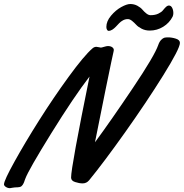

<svg xmlns="http://www.w3.org/2000/svg" viewBox="-38 -937 939 981"><path d="M881.3 -717.8Q881.3 -689 795.9 -551.8Q710.4 -414.6 600.8 -260.3Q491.2 -106 417.5 -16.1Q404.3 0 384.3 0Q366.7 0 346.2 -6.8Q325.2 -13.2 325.2 -29.8Q325.2 -83.5 419.4 -545.9Q338.9 -441.4 223.4 -255.1Q107.9 -68.8 91.3 -23.9Q90.3 -22 88.1 -15.4Q85.9 -8.8 85.2 -6.8Q84.5 -4.9 82 0.2Q79.6 5.4 78.1 7.1Q76.7 8.8 73.7 12.2Q70.8 15.6 67.9 16.8Q64.9 18.1 60.5 19Q56.2 20 51.3 20Q37.6 20 26.1 22.2Q14.6 24.4 12.7 24.4Q1.5 24.4 -8.1 18.1Q-17.6 11.7 -17.6 4.9Q-17.6 -14.6 36.4 -111.8Q90.3 -209 162.4 -323Q234.4 -437 313 -544.9Q391.6 -652.8 434.6 -689.9Q443.4 -697.8 454.6 -697.8Q459 -697.8 466.8 -695.8Q474.6 -693.8 477.5 -693.8Q481 -693.8 493.9 -697.8Q506.8 -701.7 513.2 -701.7Q526.9 -701.7 535.2 -695.8Q543.5 -689.9 543.5 -681.6Q543.5 -679.7 542.5 -674.8Q538.6 -660.2 501.5 -479.5Q464.4 -298.8 447.3 -210Q530.3 -322.8 641.1 -487.8Q752 -652.8 770.5 -707Q776.4 -724.1 785.6 -733.4Q794.9 -742.7 802.2 -744.4Q809.6 -746.1 820.3 -746.1Q839.8 -746.1 860.6 -739.5Q881.3 -732.9 881.3 -717.8ZM731.4 -859.4Q754.4 -859.4 770.8 -867.2Q787.1 -875 794.2 -884Q801.3 -893.1 809.3 -900.9Q817.4 -908.7 825.2 -908.7Q835.9 -908.7 841.8 -896.7Q847.7 -884.8 847.7 -870.1Q847.7 -860.4 844.2 -852.5Q827.6 -819.8 795.9 -800.3Q764.2 -780.8 727.1 -780.8Q704.6 -780.8 686.3 -790Q668 -799.3 658.2 -810.1Q648.4 -820.8 637 -830.1Q625.5 -839.4 615.2 -839.4Q602.1 -839.4 590.6 -833.3Q579.1 -827.1 570.6 -818.1Q562 -809.1 553.7 -800.3Q545.4 -791.5 535.9 -785.4Q526.4 -779.3 516.1 -779.3Q512.2 -779.3 508.8 -785.2Q505.4 -791 505.4 -799.3Q505.4 -828.6 529.3 -856.9Q553.2 -885.3 581.5 -900.9Q609.9 -916.5 627.4 -916.5Q647.5 -916.5 664.1 -907.5Q680.7 -898.4 689.5 -887.9Q698.2 -877.4 709.5 -868.4Q720.7 -859.4 731.4 -859.4Z"/></svg>

Font: Yellowtail
Style: Regular
Weight: 400
Designer: Astigmatic (AOETI)
Foundry: Astigmatic (AOETI)
Version: Version 1.000